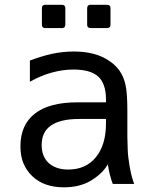

<svg xmlns="http://www.w3.org/2000/svg" viewBox="-20 -778 642 812"><path d="M171.9 -659.2Q157.2 -659.2 157.2 -673.8V-743.2Q157.2 -757.8 171.9 -757.8H241.7Q256.3 -757.8 256.3 -743.2V-673.8Q256.3 -659.2 241.7 -659.2ZM363.3 -659.2Q348.6 -659.2 348.6 -673.8V-743.2Q348.6 -757.8 363.3 -757.8H432.6Q447.3 -757.8 447.3 -743.2V-673.8Q447.3 -659.2 432.6 -659.2ZM250.5 14.2Q165.5 14.2 116.2 -33.2Q92.8 -55.7 79.6 -86.2Q66.4 -116.7 66.4 -159.7Q66.4 -250 127.9 -297.9Q188.5 -345.2 307.6 -345.2H428.2V-359.4Q428.2 -390.6 419.9 -415Q411.6 -439.5 395 -454.6Q378.9 -469.2 352.5 -476.6Q326.2 -483.9 291 -483.9Q244.6 -483.9 197.8 -470.7Q150.4 -457.5 106.4 -432.1V-522Q127 -529.8 151.9 -537.6Q176.8 -545.4 202.1 -550.8Q246.6 -560.1 291.5 -560.1Q326.2 -560.1 354.5 -554.9Q382.8 -549.8 407.2 -539.6Q429.7 -529.8 450 -514.9Q470.2 -500 484.4 -480.5Q494.6 -466.3 501 -450.7Q507.3 -435.1 510.7 -419.9Q518.6 -384.3 518.6 -312V-200.2Q519.5 -171.9 520 -150.4Q520.5 -128.9 522.9 -110.4Q525.4 -89.8 528.6 -71.8Q531.7 -53.7 534.2 -44.4Q537.6 -29.3 542 -15.9Q546.4 -2.4 547.4 0H457Q454.6 -5.9 450.9 -17.3Q447.3 -28.8 443.8 -42.5Q441.4 -53.2 439.2 -64.2Q437 -75.2 436 -83Q421.9 -58.6 399.7 -39.6Q377.4 -20.5 356 -9.3Q332.5 2.9 306.4 8.5Q280.3 14.2 250.5 14.2ZM269 -61Q342.8 -61 385.3 -112.8Q428.2 -165.5 428.2 -254.9V-274.9H314.5Q236.3 -274.9 196.3 -247.6Q175.3 -233.4 165.8 -212.6Q156.2 -191.9 156.2 -164.6Q156.2 -139.2 164.1 -120.4Q171.9 -101.6 186 -88.4Q200.2 -75.7 220.5 -68.4Q240.7 -61 269 -61Z"/></svg>

Font: Hack
Style: Regular
Weight: 400
Monospace: yes
Designer: Christopher Simpkins
Foundry: Christopher Simpkins
Version: Version 2.019; ttfautohint (v1.4.1) -l 4 -r 80 -G 350 -x 0 -